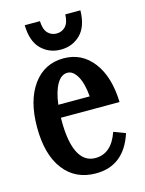

<svg xmlns="http://www.w3.org/2000/svg" viewBox="-109 -761 641 846"><g transform="rotate(-15 211.0 -338.0)"><path d="M87.9 -693.8H157.2Q158.7 -655.8 174.8 -638.9Q190.9 -622.1 214.8 -622.1Q238.8 -622.1 255.1 -638.9Q271.5 -655.8 272.9 -693.8H341.8Q340.3 -620.1 304.2 -584.5Q268.1 -548.8 214.8 -548.8Q161.6 -548.8 125.5 -584.5Q89.4 -620.1 87.9 -693.8ZM237.8 -47.9Q311.5 -47.9 342.8 -139.2L396 -119.1Q351.6 18.1 223.1 18.1Q129.9 18.1 76.9 -51Q23.9 -120.1 23.9 -245.1Q23.9 -366.7 75.4 -437.7Q127 -508.8 214.8 -508.8Q297.9 -508.8 349.1 -441.9Q400.4 -375 403.8 -258.8H136.2V-245.1Q136.2 -147.5 162.1 -97.7Q188 -47.9 237.8 -47.9ZM214.8 -442.9Q186.5 -442.9 167 -409.7Q147.5 -376.5 140.1 -316.9H283.2Q278.3 -377 259.5 -409.9Q240.7 -442.9 214.8 -442.9Z"/></g></svg>

Font: Margherita Bold
Style: Regular
Weight: 700
Designer: James Puckett
Foundry: Dunwich Type Founders
Version: Version 1.008;hotconv 1.0.109;makeotfexe 2.5.65596